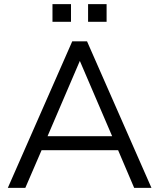

<svg xmlns="http://www.w3.org/2000/svg" viewBox="-20 -913 774 933"><path d="M632 0 554 -183H182L103 0H18L331 -712H403L716 0ZM211 -251H525L368 -617ZM235 -893H325V-807H235ZM408 -893H498V-807H408Z"/></svg>

Font: Muli-Regular
Style: Regular
Weight: 400
Version: Version 2.000